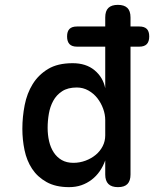

<svg xmlns="http://www.w3.org/2000/svg" viewBox="-20 -760 640 790"><path d="M297 -568Q276 -568 266 -578.5Q256 -589 256 -610Q256 -631 266 -641Q276 -651 297 -651H413V-688Q413 -715 426 -727.5Q439 -740 465 -740Q491 -740 504 -727.5Q517 -715 517 -688V-651H553Q574 -651 584 -641Q594 -631 594 -610Q594 -589 584 -578.5Q574 -568 553 -568H517V-42Q517 -16 504.5 -3Q492 10 465.5 10Q439 10 426 -3Q413 -16 413 -42V-100Q404 -75 390 -55Q376 -35 357 -20.5Q338 -6 315 2Q292 10 264 10Q209 10 171.5 -11Q134 -32 112 -65.5Q90 -99 81 -142Q72 -185 72 -230Q72 -279 81.5 -327.5Q91 -376 114.5 -414Q138 -452 177.5 -476Q217 -500 279 -500Q334 -500 369 -471Q404 -442 413 -397V-568ZM282 -90Q308 -90 332 -99Q356 -108 374 -123Q392 -138 402.5 -158.5Q413 -179 413 -203V-266Q413 -289 404.5 -312.5Q396 -336 381 -355.5Q366 -375 344 -387.5Q322 -400 296 -400Q259 -400 235.5 -384.5Q212 -369 199 -345Q186 -321 181 -292Q176 -263 176 -234Q176 -205 182 -179Q188 -153 201 -133Q214 -113 234 -101.5Q254 -90 282 -90Z"/></svg>

Font: Maple Mono Medium
Style: Regular
Weight: 500
Monospace: yes
Designer: subframe7536
Version: Version 7.000